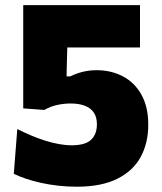

<svg xmlns="http://www.w3.org/2000/svg" viewBox="-20 -709 628 744"><path d="M277.5 14.5Q240 14.5 205 10.5Q170 6.5 138.5 -0.5Q107 -7.5 80.5 -16.5Q54 -25.5 33.5 -35.5L47 -209Q73.5 -195.5 100.8 -184Q128 -172.5 155 -164Q182 -155.5 208 -150.8Q234 -146 258 -146Q310 -146 332.8 -167.2Q355.5 -188.5 355.5 -227.5Q355.5 -255 343.5 -272.8Q331.5 -290.5 308.8 -299.2Q286 -308 254 -308Q229 -308 202.5 -302.5Q176 -297 152 -283L70 -289V-408.5Q70 -484 70 -554.5Q70 -625 70 -689H522.5V-525Q464.5 -525 405.5 -525Q346.5 -525 288.5 -525H190.5L242 -584.5Q241.5 -550 240.5 -514.5Q239.5 -479 238.5 -444L238 -413H252Q275.5 -424.5 301 -430.8Q326.5 -437 355 -437Q410.5 -437 456 -413.2Q501.5 -389.5 528 -342.2Q554.5 -295 554.5 -225.5Q554.5 -154.5 525 -100.5Q495.5 -46.5 434 -16Q372.5 14.5 277.5 14.5Z"/></svg>

Font: Commissioner Thin ExtraBold
Style: Regular
Weight: 800
Version: Version 1.000